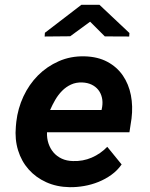

<svg xmlns="http://www.w3.org/2000/svg" viewBox="-20 -774 627 804"><path d="M522 -635.7 521 -621.1 418.9 -621.6 357.4 -683.1 273.9 -622.1 167 -621.1 168 -636.7 320.8 -753.9H396.5ZM271.5 9.8Q217.3 8.8 173.6 -11Q129.9 -30.8 99.9 -64.7Q69.8 -98.6 55.7 -144.5Q41.5 -190.4 46.4 -244.1L48.3 -264.2Q54.7 -319.8 78.1 -370.1Q101.6 -420.4 138.9 -458Q176.3 -495.6 226.1 -517.6Q275.9 -539.6 334.5 -538.1Q389.6 -536.6 429.7 -515.1Q469.7 -493.7 494.4 -457.8Q519 -421.9 528.1 -375.5Q537.1 -329.1 530.8 -277.8L522 -220.2H176.8Q175.8 -194.8 183.1 -173.1Q190.4 -151.4 204.3 -135.3Q218.3 -119.1 238.8 -109.6Q259.3 -100.1 285.6 -99.6Q327.1 -98.1 364 -114Q400.9 -129.9 429.2 -159.2L489.3 -85.4Q471.7 -60.1 446.5 -42Q421.4 -23.9 392.3 -12.2Q363.3 -0.5 332 4.9Q300.8 10.3 271.5 9.8ZM324.7 -428.7Q298.3 -429.7 277.3 -419.9Q256.3 -410.2 240 -393.6Q223.6 -377 211.4 -356Q199.2 -335 189.9 -313.5H405.3L407.7 -325.7Q411.1 -347.2 406.7 -365.7Q402.3 -384.3 391.4 -397.9Q380.4 -411.6 363.5 -419.7Q346.7 -427.7 324.7 -428.7Z"/></svg>

Font: TypoPRO Roboto Mono
Style: Bold Italic
Weight: 700
Designer: Google
Version: Version 2.000986; 2015; ttfautohint (v1.3)